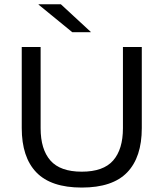

<svg xmlns="http://www.w3.org/2000/svg" viewBox="-20 -857 759 891"><path d="M359.4 13.4Q216.7 13.4 148.8 -57Q80.9 -127.4 80.9 -262.6V-639H168.5V-262Q168.5 -164 214 -112.1Q259.5 -60.3 359.4 -60.3Q459.6 -60.3 505 -112.1Q550.5 -164 550.5 -262V-639H638V-262.6Q638 -127.4 570.2 -57Q502.4 13.4 359.4 13.4ZM262.4 -837.2 401.2 -709V-707.6H315.4L159.1 -835.4V-837.2Z"/></svg>

Font: Anek Gurmukhi Medium SemiExpanded
Style: Regular
Weight: 500
Width: 6
Version: Version 1.003